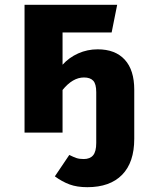

<svg xmlns="http://www.w3.org/2000/svg" viewBox="-20 -551 640 798"><path d="M343 227Q300 227 269 215.5Q238 204 208 182L268 93Q286 102 298 106Q310 110 328 110Q354 110 367 94.5Q380 79 380 43V-168Q380 -202 367.5 -215.5Q355 -229 329 -229Q282 -229 240 -177V0H82V-531H467L444 -416H240V-282Q267 -312 305 -329Q343 -346 386 -346Q459 -346 498.5 -303Q538 -260 538 -178V26Q538 124 487.5 175.5Q437 227 343 227Z"/></svg>

Font: Fira Mono
Style: Bold
Weight: 700
Monospace: yes
Designer: Carrois Corporate & Edenspiekermann AG
Foundry: Carrois Corporate GbR & Edenspiekermann AG
Version: Version 3.206